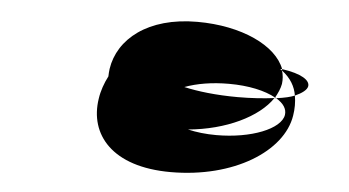

<svg xmlns="http://www.w3.org/2000/svg" viewBox="-43 -915 1231 677"><g transform="rotate(5 572.5 -576.0)"><path d="M307 -544C287 -416 374 -308 582 -308C805 -308 975 -416 995 -544C999 -568 999 -593 995 -615C981 -609 960 -604 930 -600C957 -584 969 -565 966 -544C958 -494 855 -452 731 -452C694 -452 660 -456 630 -463C763 -475 877 -530 924 -600C886 -595 841 -592 795 -592C718 -592 652 -600 604 -611C647 -627 700 -636 760 -636C830 -636 888 -623 926 -602C935 -618 943 -635 946 -652C948 -668 947 -684 942 -699L935 -704H942C912 -785 787 -844 630 -844C454 -844 352 -758 336 -652C335 -643 334 -634 334 -625C321 -600 311 -572 307 -544ZM924 -600H930L926 -602C926 -601 924 -601 924 -600ZM942 -704V-699C974 -675 990 -646 995 -615C1020 -626 1037 -639 1039 -652C1042 -673 1012 -694 942 -704Z"/></g></svg>

Font: Ampere
Style: UltExtIta
Weight: 400
Version: Version 1